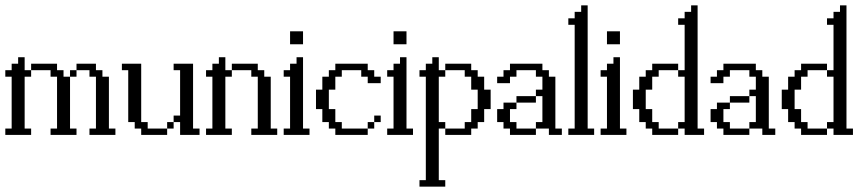

<svg xmlns="http://www.w3.org/2000/svg" viewBox="-20 -508 3256 723"><path d="M243.7 -219.2V-243.7H268.1V-219.2ZM170.4 0V-23.9H194.8V-219.2H170.4V-243.7H97.2V-268.1H194.8V-243.7H219.2V-219.2H243.7V-23.9H268.1V0ZM316.9 0V-23.9H341.3V-219.2H316.9V-243.7H268.1V-268.1H341.3V-243.7H365.7V-219.2H390.1V-23.9H414.6V0ZM0 0V-23.9H23.9V-219.2H0V-243.7H23.9V-268.1H48.3V-292.5H72.8V-243.7H97.2V-219.2H72.8V-23.9H97.2V0Z M609.4 -23.9V-48.3H633.8V-23.9ZM511.7 0V-23.9H487.3V-48.3H462.9V-243.7H439V-268.1H511.7V-48.3H536.1V-23.9H609.4V0ZM658.2 0V-48.3H633.8V-72.8H658.2V-243.7H633.8V-268.1H707V-23.9H731.4V0Z M926.3 0V-23.9H950.7V-219.2H926.3V-243.7H853V-268.1H950.7V-243.7H975.1V-219.2H999.5V-23.9H1023.9V0ZM755.9 0V-23.9H779.8V-219.2H755.9V-243.7H779.8V-268.1H804.2V-292.5H828.6V-243.7H853V-219.2H828.6V-23.9H853V0Z M1048.3 0V-23.9H1072.3V-219.2H1048.3V-243.7H1072.3V-268.1H1096.7V-292.5H1121.1V-23.9H1145.5V0ZM1072.3 -341.3V-390.1H1121.1V-341.3Z M1364.7 -23.9V-48.3H1389.2V-23.9ZM1389.2 -48.3V-72.8H1413.6V-48.3ZM1242.7 0V-23.9H1218.3V-48.3H1193.8V-97.2H1169.9V-170.4H1193.8V-219.2H1218.3V-243.7H1242.7V-268.1H1364.7V-243.7H1389.2V-219.2H1413.6V-194.8H1364.7V-219.2H1340.3V-243.7H1267.1V-219.2H1242.7V-170.4H1218.3V-97.2H1242.7V-48.3H1267.1V-23.9H1364.7V0Z M1438 0V-23.9H1461.9V-219.2H1438V-243.7H1461.9V-268.1H1486.3V-292.5H1510.7V-23.9H1535.2V0ZM1461.9 -341.3V-390.1H1510.7V-341.3Z M1656.7 0V-23.9H1730V-48.3H1754.4V-97.2H1778.8V-170.4H1754.4V-219.2H1730V-243.7H1656.7V-268.1H1754.4V-243.7H1778.8V-219.2H1803.2V-170.4H1827.6V-97.2H1803.2V-48.3H1778.8V-23.9H1754.4V0ZM1559.6 194.8V170.4H1583.5V-219.2H1559.6V-243.7H1583.5V-268.1H1607.9V-292.5H1632.3V-243.7H1656.7V-219.2H1632.3V-48.3H1656.7V-23.9H1632.3V170.4H1656.7V194.8Z M1900.4 0V-23.9H1876V-48.3H1852.1V-97.2H1876V-121.6H1924.8V-97.2H1900.4V-48.3H1924.8V-23.9H1998V0ZM1924.8 -121.6V-146H1998V-121.6ZM2046.9 0V-23.9H1998V-48.3H2022.5V-146H1998V-170.4H2022.5V-219.2H1998V-243.7H1924.8V-219.2H1900.4V-194.8H1852.1V-219.2H1876V-243.7H1900.4V-268.1H2022.5V-243.7H2046.9V-219.2H2071.3V-23.9H2095.7V0Z M2120.1 0V-23.9H2144V-414.6H2120.1V-439H2144V-463.4H2168.5V-487.8H2192.9V-23.9H2217.3V0Z M2241.7 0V-23.9H2265.6V-219.2H2241.7V-243.7H2265.6V-268.1H2290V-292.5H2314.5V-23.9H2338.9V0ZM2265.6 -341.3V-390.1H2314.5V-341.3Z M2436 0V-23.9H2411.6V-48.3H2387.2V-97.2H2363.3V-170.4H2387.2V-219.2H2411.6V-243.7H2436V-268.1H2533.7V-243.7H2460.4V-219.2H2436V-170.4H2411.6V-97.2H2436V-48.3H2460.4V-23.9H2533.7V0ZM2558.1 0V-23.9H2533.7V-48.3H2558.1V-219.2H2533.7V-243.7H2558.1V-414.6H2533.7V-439H2558.1V-463.4H2582.5V-487.8H2606.9V-23.9H2631.3V0Z M2704.1 0V-23.9H2679.7V-48.3H2655.8V-97.2H2679.7V-121.6H2728.5V-97.2H2704.1V-48.3H2728.5V-23.9H2801.8V0ZM2728.5 -121.6V-146H2801.8V-121.6ZM2850.6 0V-23.9H2801.8V-48.3H2826.2V-146H2801.8V-170.4H2826.2V-219.2H2801.8V-243.7H2728.5V-219.2H2704.1V-194.8H2655.8V-219.2H2679.7V-243.7H2704.1V-268.1H2826.2V-243.7H2850.6V-219.2H2875V-23.9H2899.4V0Z M2996.6 0V-23.9H2972.2V-48.3H2947.8V-97.2H2923.8V-170.4H2947.8V-219.2H2972.2V-243.7H2996.6V-268.1H3094.2V-243.7H3021V-219.2H2996.6V-170.4H2972.2V-97.2H2996.6V-48.3H3021V-23.9H3094.2V0ZM3118.7 0V-23.9H3094.2V-48.3H3118.7V-219.2H3094.2V-243.7H3118.7V-414.6H3094.2V-439H3118.7V-463.4H3143.1V-487.8H3167.5V-23.9H3191.9V0Z"/></svg>

Font: FS Mondwest Regular
Style: Regular
Weight: 400
Designer: NZWStudios2024
Foundry: https://fontstruct.com
Version: Version 1.0